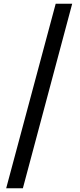

<svg xmlns="http://www.w3.org/2000/svg" viewBox="-20 -823 429 1024"><path d="M13 181 277 -803H365L102 181Z"/></svg>

Font: Noto Sans JP Thin SemiBold
Style: Regular
Weight: 600
Version: Version 2.004-H2;hotconv 1.0.118;makeotfexe 2.5.65603